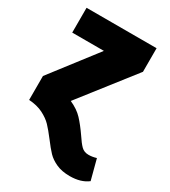

<svg xmlns="http://www.w3.org/2000/svg" viewBox="-186 -627 838 945"><g transform="rotate(30 233.0 -154.5)"><path d="M188 118Q159 80 138.5 58.5Q118 37 84.5 20Q51 3 4 0V-136L202 -393H22V-534H420V-400L184 -98Q229 -78 256 -49Q283 -20 312 22Q335 57 351 72.5Q367 88 392 88Q413 88 436 81L466 195Q427 225 364 225Q319 225 287 210.5Q255 196 235 175Q215 154 188 118Z"/></g></svg>

Font: Fira Sans Condensed Black
Style: Regular
Weight: 900
Width: 3
Designer: Carrois Corporate & Edenspiekermann AG
Foundry: Carrois Corporate GbR & Edenspiekermann AG
Version: Version 4.203